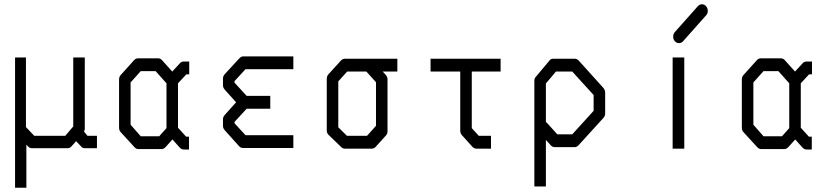

<svg xmlns="http://www.w3.org/2000/svg" viewBox="-20 -745 3928 899"><path d="M50.5 -476H101.5V-150L140.5 -109H285.5L323 -153V-476H377V-141Q377 -138 373.5 -129L389.5 -109H434V-51H379Q365 -51 360 -59L336.5 -84L315 -60Q307.5 -51 296 -51H129.5Q119 -51 111.5 -59L103.5 -68V134H50.5Z M813.5 -147 851.5 -105H865V-45H840.5Q830 -45 821.5 -54L787.5 -92L755 -56Q747 -47 736 -47H628Q617.5 -47 609.5 -56L544.5 -127Q537.5 -134.5 537.5 -148V-372Q537.5 -385 544.5 -393L608.5 -464Q616 -472 627.5 -472H719Q731 -472 738 -464L786.5 -410L821.5 -448Q829.5 -457 840.5 -457H866V-397H852.5L813.5 -355ZM759.5 -145V-355L708.5 -412H639L591.5 -359V-161L639 -107H725.5Z M1353.5 -52H1118Q1107 -52 1099 -61L1032.5 -135Q1024 -144.5 1024 -156V-186Q1024 -197.5 1032.5 -207L1085.5 -266L1032.5 -325Q1024 -334.5 1024 -346V-377Q1024 -388.5 1032.5 -398L1099 -470Q1109 -481 1118 -481H1353.5V-421H1129.5L1078 -365V-358L1135 -296H1245.5V-236H1135L1078 -174V-168L1129.5 -112H1353.5Z M1595 -470H1840.5V-410H1772L1786.5 -394Q1794.5 -385 1794.5 -372V-131Q1794.5 -118.5 1786.5 -110L1739.5 -58Q1731.5 -49 1721 -49H1595Q1584 -49 1577 -57L1519 -113Q1510 -121 1510 -135V-376Q1510 -388.5 1518.5 -398L1576 -461Q1584 -470 1595 -470ZM1695.5 -410H1605.5L1564 -364V-149L1604.5 -109H1698.5L1740.5 -156V-360Z M1996 -410V-470H2324V-410H2189V-145L2222 -109H2279V-49H2210.5Q2200 -49 2191.5 -58L2143 -112Q2135 -121 2135 -133V-410Z M2536 -171 2538 -173 2589.5 -116H2659.5L2759.5 -226V-300L2659.5 -410H2583L2536 -354ZM2536 -90V128H2482V-366Q2482 -379 2489.5 -386L2551.5 -460Q2558 -470 2570.5 -470H2671Q2682 -470 2690 -461L2805.5 -333Q2813.5 -322.5 2813.5 -312V-214Q2813.5 -202 2805.5 -193L2689 -65Q2680.5 -56 2670.5 -56H2577.5Q2566.5 -56 2558.5 -65Z M3129.5 -476H3184V-49H3129.5ZM3140 -552Q3132 -560.5 3132 -573Q3132 -586 3140 -595L3247.5 -716Q3256 -725 3266.5 -725Q3278 -725 3286 -716Q3294 -707 3294 -694Q3294 -681.5 3286 -673L3178.5 -552Q3170.5 -543 3159 -543Q3148 -543 3140 -552Z M3729.5 -147 3767.5 -105H3781V-45H3756.5Q3746 -45 3737.5 -54L3703.5 -92L3671 -56Q3663 -47 3652 -47H3544Q3533.5 -47 3525.5 -56L3460.5 -127Q3453.5 -134.5 3453.5 -148V-372Q3453.5 -385 3460.5 -393L3524.5 -464Q3532 -472 3543.5 -472H3635Q3647 -472 3654 -464L3702.5 -410L3737.5 -448Q3745.5 -457 3756.5 -457H3782V-397H3768.5L3729.5 -355ZM3675.5 -145V-355L3624.5 -412H3555L3507.5 -359V-161L3555 -107H3641.5Z"/></svg>

Font: 3270 Nerd Font Mono SemCond
Style: Regular
Weight: 400
Monospace: yes
Version: Version 3.0.1;Nerd Fonts 3.1.1